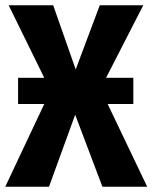

<svg xmlns="http://www.w3.org/2000/svg" viewBox="-26 -713 582 733"><path d="M536 0H365L261 -275L161 0H-6L143 -316H43V-416H143L7 -693H177L263 -448L355 -693H521L379 -416H483V-316H385Z"/></svg>

Font: Fira Sans Condensed
Style: Bold
Weight: 700
Width: 3
Designer: bBox Type GmbH & Carrois Corporate GbR & Edenspiekermann AG
Foundry: bBox Type GmbH & Carrois Corporate GbR & Edenspiekermann AG
Version: Version 4.301